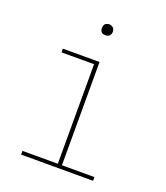

<svg xmlns="http://www.w3.org/2000/svg" viewBox="-130 -787 760 877"><g transform="rotate(20 250.0 -348.5)"><path d="M75 0V-18H247V-502H89V-520H267V-18H425V0ZM250 -644Q245 -644 239.5 -645.5Q234 -647 230.5 -650.5Q227 -654 225.5 -659.5Q224 -665 224 -670Q224 -675 225.5 -680.5Q227 -686 230.5 -689.5Q234 -693 239.5 -695Q245 -697 250 -697Q255 -697 260.5 -695Q266 -693 269.5 -689.5Q273 -686 275 -680.5Q277 -675 277 -670Q277 -665 275 -659.5Q273 -654 269.5 -650.5Q266 -647 260.5 -645.5Q255 -644 250 -644Z"/></g></svg>

Font: Iosevka Curly Thin
Style: Regular
Weight: 100
Monospace: yes
Designer: Belleve Invis
Foundry: Belleve Invis
Version: Version 22.1.2; ttfautohint (v1.8.4)